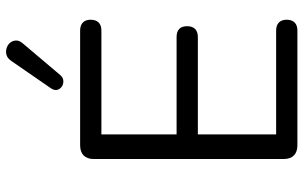

<svg xmlns="http://www.w3.org/2000/svg" viewBox="-201 -784 985 623"><g transform="rotate(-90 291.5 -472.5)"><path d="M132 0Q110 0 98.5 -11.5Q87 -23 87 -45V-660Q87 -682 98.5 -693.5Q110 -705 132 -705H504Q521 -705 530 -696Q539 -687 539 -671Q539 -654 530 -645Q521 -636 504 -636H167V-392H483Q500 -392 509 -383.5Q518 -375 518 -358Q518 -341 509 -332Q500 -323 483 -323H167V-69H504Q521 -69 530 -60Q539 -51 539 -35Q539 -18 530 -9Q521 0 504 0ZM359 -769Q351 -760 340.5 -759.5Q330 -759 322 -764.5Q314 -770 311.5 -779Q309 -788 316 -799L405 -928Q414 -941 425 -944Q436 -947 447 -943.5Q458 -940 464.5 -932Q471 -924 471.5 -913.5Q472 -903 463 -892Z"/></g></svg>

Font: Nunito
Style: Regular
Weight: 400
Designer: Vernon Adams
Foundry: Vernon Adams
Version: Version 3.602